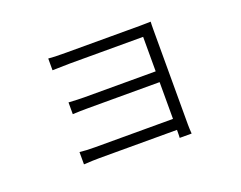

<svg xmlns="http://www.w3.org/2000/svg" viewBox="-95 -705 1167 930"><g transform="rotate(-20 488.5 -240.5)"><path d="M221.7 -530.3Q245.1 -527.3 313.5 -527.3H693.4Q706.1 -527.3 725.1 -527.8Q744.1 -528.3 749 -528.3Q748 -518.6 748 -484.4V1Q748 21.5 750 48.8H688.5Q689.5 40 689.5 7.8H289.1Q258.8 7.8 209 10.7V-52.7Q242.2 -48.8 288.1 -48.8H689.5V-238.3H322.3Q278.3 -238.3 241.2 -236.3V-296.9Q291 -293.9 321.3 -293.9H689.5V-471.7H313.5Q301.8 -471.7 265.1 -470.7Q228.5 -469.7 221.7 -469.7Z"/></g></svg>

Font: Min Sans Light
Style: Regular
Weight: 300
Designer: Jinseong-Kim, NotoSansCJK, Nunito
Foundry: Jinseong-Kim
Version: Version 1.400;Glyphs 3.1.2 (3151)